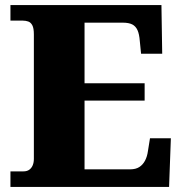

<svg xmlns="http://www.w3.org/2000/svg" viewBox="-20 -734 715 754"><path d="M21 0V-61H72Q86 -61 95 -67.5Q104 -74 108.5 -85Q113 -96 113 -110V-599Q113 -623 107 -634.5Q101 -646 91 -649.5Q81 -653 70 -653H21V-714H614L617 -523H534L529 -573Q527 -600 520 -615.5Q513 -631 499.5 -638Q486 -645 462 -645H312V-407H548V-339H312V-69H491Q513 -69 527 -78Q541 -87 549.5 -103Q558 -119 561 -141L569 -191H651L644 0Z"/></svg>

Font: Noto Serif Hebrew Black
Style: Regular
Weight: 900
Version: Version 2.003